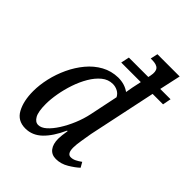

<svg xmlns="http://www.w3.org/2000/svg" viewBox="-215 -881 1013 1013"><g transform="rotate(45 291.0 -375.0)"><path d="M149 10Q91 10 65 -38Q39 -86 39 -159Q39 -205 50.5 -255.5Q62 -306 84.5 -354Q107 -402 139.5 -441Q172 -480 214 -503Q256 -526 306 -527Q355 -527 389 -502Q391 -516 396 -542Q401 -568 407 -594H261L271 -641H416L419 -655Q426 -689 413.5 -704Q401 -719 366 -719H356L365 -760H531L505 -641H582L573 -594H495L415 -215Q411 -190 405 -155Q399 -120 399 -98Q399 -52 426 -52Q441 -52 456 -59.5Q471 -67 486 -78L502 -50Q482 -31 448 -10.5Q414 10 377 10Q345 10 327.5 -12.5Q310 -35 310 -75Q310 -96 317 -138H313Q281 -67 241 -28.5Q201 10 149 10ZM184 -51Q206 -51 229 -71.5Q252 -92 274 -126.5Q296 -161 313.5 -203Q331 -245 340 -288L373 -447Q364 -465 346.5 -474Q329 -483 310 -483Q276 -483 248.5 -460.5Q221 -438 199.5 -401.5Q178 -365 163.5 -322Q149 -279 141.5 -236Q134 -193 134 -158Q134 -101 148 -76Q162 -51 184 -51Z"/></g></svg>

Font: Noto Serif Condensed
Style: Italic
Weight: 400
Width: 3
Italic angle: -12°
Designer: Monotype Design Team
Foundry: Monotype Imaging Inc.
Version: Version 2.014; ttfautohint (v1.8.4.7-5d5b)